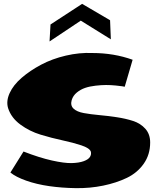

<svg xmlns="http://www.w3.org/2000/svg" viewBox="-20 -1006 816 996"><path d="M555 -802 399 -899 237 -791 242 -879 406 -986 551 -901ZM102 -220Q184 -188 249 -173.5Q314 -159 352 -160Q390 -161 414.5 -170Q439 -179 447 -192.5Q455 -206 451 -220Q444 -238 402 -252Q360 -266 304 -278Q248 -290 190.5 -307.5Q133 -325 85.5 -360Q38 -395 22 -445Q11 -481 30 -523Q49 -565 92.5 -602.5Q136 -640 193.5 -670.5Q251 -701 321.5 -717.5Q392 -734 459 -731Q571 -731 668 -696L627 -556Q622 -557 613.5 -558.5Q605 -560 579.5 -562.5Q554 -565 530 -565Q506 -565 475.5 -561.5Q445 -558 421.5 -550Q398 -542 378.5 -526Q359 -510 352 -487Q344 -459 361.5 -442.5Q379 -426 414.5 -419.5Q450 -413 494.5 -409Q539 -405 585.5 -398Q632 -391 670.5 -378.5Q709 -366 734 -338Q759 -310 759 -267Q759 -204 725.5 -156.5Q692 -109 637.5 -83Q583 -57 515 -43Q447 -29 374 -30Q301 -31 235 -40.5Q169 -50 115.5 -69Q62 -88 34 -111Z"/></svg>

Font: LONDON PRESLEY
Style: Regular
Weight: 400
Version: Version 001.000